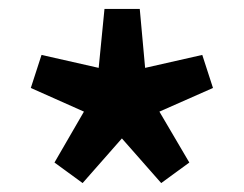

<svg xmlns="http://www.w3.org/2000/svg" viewBox="-20 -563 546 430"><path d="M168 -313 102 -199 165 -153 253 -253 341 -153 404 -199 337 -313 457 -366 433 -440 305 -411 293 -543H214L201 -411L73 -440L49 -366Z"/></svg>

Font: Bithumb Trading Sans Bold
Style: Bold
Weight: 700
Designer: Ham Hyungwon
Foundry: Bithumb
Version: Version 0.500;FEAKit 1.0